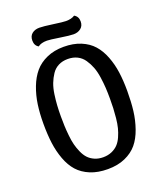

<svg xmlns="http://www.w3.org/2000/svg" viewBox="-153 -918 866 1036"><g transform="rotate(-20 280.0 -400.0)"><path d="M397 -818.8Q419.9 -806.2 419.9 -777.8Q419.9 -752.4 402.8 -738.8Q385.7 -725.1 360.8 -725.1Q338.9 -725.1 284.2 -733.6Q229.5 -742.2 212.9 -742.2Q179.2 -742.2 161.1 -728Q139.2 -740.2 139.2 -769Q139.2 -794.9 155.8 -808.3Q172.4 -821.8 198.2 -821.8Q221.2 -821.8 275.4 -814Q329.6 -806.2 346.2 -806.2Q378.4 -806.2 397 -818.8ZM527.8 -338.9Q527.8 -276.4 521.7 -225.8Q515.6 -175.3 499 -127.7Q482.4 -80.1 455.8 -48.1Q429.2 -16.1 386.2 2.9Q343.3 22 286.1 22Q229 22 186 4.2Q143.1 -13.7 116 -43.9Q88.9 -74.2 72 -119.6Q55.2 -165 48.6 -214.8Q42 -264.6 42 -327.1Q42 -386.2 49.1 -436.3Q56.2 -486.3 73.7 -532.2Q91.3 -578.1 118.4 -610.1Q145.5 -642.1 188.2 -661.1Q231 -680.2 286.1 -680.2Q341.3 -680.2 383.8 -662.6Q426.3 -645 453.1 -614.7Q480 -584.5 497.1 -540.3Q514.2 -496.1 521 -447.3Q527.8 -398.4 527.8 -338.9ZM284.2 -46.9Q311.5 -46.9 333.5 -56.4Q355.5 -65.9 370.1 -81.3Q384.8 -96.7 395.3 -120.4Q405.8 -144 411.6 -167.2Q417.5 -190.4 420.7 -221.7Q423.8 -252.9 424.8 -276.9Q425.8 -300.8 425.8 -332Q425.8 -366.2 424.1 -394.5Q422.4 -422.9 417.5 -456.8Q412.6 -490.7 402.6 -516.6Q392.6 -542.5 377.4 -564.7Q362.3 -586.9 338.6 -598.9Q314.9 -610.8 284.2 -610.8Q253.9 -610.8 230.5 -598.9Q207 -586.9 192.1 -564.7Q177.2 -542.5 167.2 -516.6Q157.2 -490.7 152.3 -456.8Q147.5 -422.9 145.8 -394.3Q144 -365.7 144 -332Q144 -301.3 145 -276.9Q146 -252.4 149.2 -221.4Q152.3 -190.4 158.2 -167.2Q164.1 -144 174.6 -120.4Q185.1 -96.7 199.5 -81.3Q213.9 -65.9 235.6 -56.4Q257.3 -46.9 284.2 -46.9Z"/></g></svg>

Font: Sansita Light
Style: Regular
Weight: 300
Designer: Pablo Cosgaya
Foundry: Omnibus-Type
Version: Version 1.006;hotconv 1.0.109;makeotfexe 2.5.65596